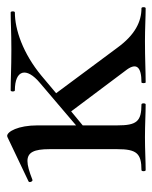

<svg xmlns="http://www.w3.org/2000/svg" viewBox="36 -472 436 549"><g transform="rotate(-90 254.5 -198.0)"><path d="M505 -12C467 -12 429 -30 392 -81L262 -256L312 -298C376 -351 444 -374 493 -374C497 -374 497 -386 493 -386C465 -386 439 -384 387 -384C331 -384 303 -386 270 -386C266 -386 266 -374 270 -374C329 -374 338 -341 291 -302L170 -199V-309C170 -365 152 -396 140 -396C138 -396 136 -395 134 -394L10 -335C5 -333 10 -321 15 -324C38 -333 55 -338 68 -338C93 -338 102 -319 102 -275V-81C102 -26 90 -12 42 -12C38 -12 38 0 42 0C67 0 100 -2 136 -2C172 -2 205 0 230 0C234 0 234 -12 230 -12C181 -12 170 -26 170 -81V-180L210 -213L330 -53C349 -26 337 -12 293 -12C290 -12 290 0 293 0C324 0 360 -2 411 -2C447 -2 480 0 505 0C509 0 509 -12 505 -12Z"/></g></svg>

Font: Cormorant Infant Book
Style: Regular
Weight: 500
Designer: Christian Thalmann (Catharsis Fonts)
Version: Version 1.000;PS 002.000;hotconv 1.0.88;makeotf.lib2.5.64775